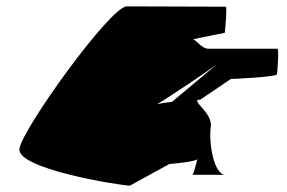

<svg xmlns="http://www.w3.org/2000/svg" viewBox="-20 -583 900 603"><path d="M41 -116C31 -52 360 0 388 0L512 -68C517 -68 593 -75 600 -83C597 -74 588 -34 584 -34H688C651 -34 635 -137 642 -184C649 -231 573 -270 609 -270L705 -335C710 -335 849 -341 850 -350C851 -358 857 -430 851 -430H634C615 -430 600 -453 587 -460L686 -480C687 -488 694 -562 689 -562C689 -562 431 -563 378 -563C327 -563 51 -180 41 -116ZM474 -256C516 -281 633 -360 660 -380L520 -263C517 -263 492 -260 474 -256Z"/></svg>

Font: Ampere
Style: SCCndIta
Weight: 400
Version: Version 1